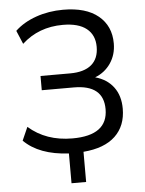

<svg xmlns="http://www.w3.org/2000/svg" viewBox="-59 -776 742 984"><g transform="rotate(-5 311.5 -284.0)"><path d="M268.6 7.8Q116.2 0 38.1 -78.1L68.4 -146.5Q158.2 -67.4 293.9 -67.4Q475.6 -67.4 475.6 -202.1Q475.6 -327.1 323.2 -327.1H158.2V-400.4H310.5Q382.8 -400.4 420.4 -432.1Q458 -463.9 458 -524.4Q458 -585 416.5 -618.2Q375 -651.4 294.9 -651.4Q169.9 -651.4 84 -572.3L54.7 -641.6Q97.7 -682.6 163.1 -705.6Q228.5 -728.5 302.7 -728.5Q419.9 -728.5 483.4 -676.3Q546.9 -624 546.9 -534.2Q546.9 -476.6 517.1 -432.6Q487.3 -388.7 436.5 -369.1Q497.1 -352.5 530.3 -308.1Q563.5 -263.7 563.5 -197.3Q563.5 -108.4 507.8 -55.7Q452.1 -2.9 343.8 5.9V161.1H268.6Z"/></g></svg>

Font: Min Sans
Style: Regular
Weight: 400
Designer: Jinseong-Kim, NotoSansCJK, Nunito
Foundry: Jinseong-Kim
Version: Version 1.400;Glyphs 3.1.2 (3151)